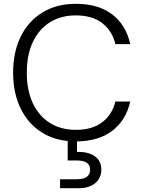

<svg xmlns="http://www.w3.org/2000/svg" viewBox="-20 -732 753 1010"><path d="M378 12Q277 12 203 -33.5Q129 -79 89 -160.5Q49 -242 49 -350Q49 -458 89 -539.5Q129 -621 203.5 -666.5Q278 -712 379 -712Q497 -712 570 -656.5Q643 -601 665 -500H587Q571 -568 519 -609.5Q467 -651 378 -651Q301 -651 243 -615Q185 -579 153 -511.5Q121 -444 121 -350Q121 -256 153 -188.5Q185 -121 243 -85Q301 -49 379 -49Q467 -49 519 -90Q571 -131 587 -198H665Q643 -99 570 -43.5Q497 12 378 12ZM296 258V211H382Q420 211 437 198Q454 185 454 160Q454 137 437 124.5Q420 112 382 112H336V-7H385V67Q424 66 453 76.5Q482 87 497.5 108Q513 129 513 160Q513 190 498.5 212Q484 234 457.5 246Q431 258 396 258Z"/></svg>

Font: DM Sans 16pt Light
Style: Regular
Weight: 300
Version: Version 4.004;gftools[0.9.30]